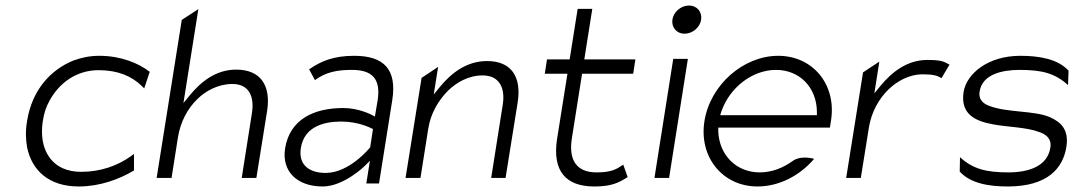

<svg xmlns="http://www.w3.org/2000/svg" viewBox="-20 -664 3901 695"><path d="M78 -226C72 -191 73 -160 78 -131C95 -48 156 11 265 11C341 11 412 -15 465 -47V-107L453 -98C405 -64 344 -42 274 -42C250 -42 227 -46 207 -55C152 -80 122 -141 135 -226C139 -252 146 -276 159 -299C193 -362 255 -410 337 -410C407 -410 457 -388 493 -353L502 -344L522 -404C481 -436 416 -462 340 -462C306 -462 276 -456 246 -445C164 -412 96 -339 78 -226Z M547 -20H601L624 -166C633 -224 660 -272 694 -305C724 -335 770 -360 821 -360C883 -360 901 -313 892 -255L855 -20H908L947 -263C961 -354 924 -412 835 -412C762 -412 708 -369 666 -318L644 -291L698 -631L638 -592Z M1012 -127C999 -44 1055 11 1148 11C1224 11 1299 -62 1299 -62L1319 -82L1306 0H1352L1400 -302C1417 -412 1371 -462 1262 -462C1188 -462 1142 -443 1099 -413L1120 -374C1160 -403 1199 -411 1254 -411C1327 -411 1359 -379 1347 -301L1337 -242L1324 -249C1324 -249 1278 -273 1223 -273C1116 -273 1029 -232 1012 -127ZM1069 -128C1081 -205 1151 -224 1215 -224C1280 -224 1323 -200 1330 -197L1320 -131C1319 -129 1245 -38 1159 -38C1102 -38 1059 -65 1069 -128Z M1448 -20H1502L1530 -197C1539 -256 1569 -303 1602 -336C1632 -365 1675 -391 1727 -391C1789 -391 1809 -344 1800 -286L1758 -20H1810L1854 -294C1868 -385 1832 -443 1743 -443C1669 -443 1614 -400 1572 -349L1550 -322L1566 -422L1506 -382Z M1952 -397H2034L1996 -158C1980 -47 2026 11 2131 11C2193 11 2219 -2 2252 -23L2236 -68C2211 -51 2193 -40 2139 -40C2065 -40 2038 -87 2050 -163L2087 -397H2272L2280 -449H2095L2124 -632H2071L2042 -449H1960Z M2414 -593C2410 -565 2429 -542 2458 -542C2487 -542 2514 -565 2518 -593C2522 -621 2503 -644 2474 -644C2445 -644 2418 -621 2414 -593ZM2349 -20H2402L2470 -451H2417Z M2530 -226C2509 -95 2596 11 2722 11C2800 11 2875 -28 2927 -89C2909 -94 2873 -99 2849 -81C2814 -56 2774 -40 2730 -40C2645 -40 2583 -103 2580 -189V-202H2984L2988 -227C3009 -357 2923 -462 2797 -462C2671 -462 2551 -357 2530 -226ZM2587 -247 2591 -260C2621 -347 2703 -411 2789 -411C2875 -411 2936 -347 2937 -260V-247Z M3043 -20H3096L3125 -201C3134 -259 3162 -307 3196 -340C3226 -369 3269 -395 3321 -395C3358 -395 3374 -390 3388 -381L3417 -430C3397 -441 3388 -447 3337 -447C3264 -447 3209 -404 3167 -353L3145 -326L3163 -441L3104 -402Z M3468 -331C3456 -253 3507 -226 3574 -214C3625 -204 3695 -204 3742 -186C3763 -179 3788 -164 3782 -129C3771 -61 3702 -40 3630 -40C3550 -40 3502 -52 3455 -95L3454 -43C3492 -1 3557 11 3628 11C3773 11 3828 -56 3840 -132C3850 -194 3821 -222 3780 -240C3725 -264 3627 -256 3563 -280C3543 -287 3521 -300 3526 -333C3536 -395 3607 -411 3671 -411C3751 -411 3799 -399 3846 -356L3848 -408C3810 -450 3744 -462 3673 -462C3557 -462 3479 -398 3468 -331Z"/></svg>

Font: Charger Sport
Style: ExLitObl
Weight: 200
Designer: Jasper
Foundry: Cannot Into Space Fonts
Version: Version 1.1